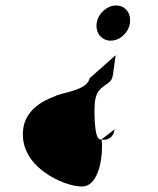

<svg xmlns="http://www.w3.org/2000/svg" viewBox="-20 -703 574 699"><path d="M65 -237C44 -98 211 -24 278 -24C345 -24 356 -148 350 -195C348 -195 346 -195 344 -196C322 -196 322 -312 326 -336C332 -378 354 -385 378 -404C394 -418 390 -432 401 -502L306 -418C298 -372 199 -366 179 -352C122 -332 74 -295 65 -237ZM332 -619C327 -584 349 -555 383 -555C417 -555 448 -584 453 -619C458 -654 437 -683 403 -683C369 -683 337 -654 332 -619ZM350 -195C380 -190 395 -211 397 -232L350 -196Z"/></svg>

Font: Ampere
Style: SCCndIta
Weight: 400
Version: Version 1